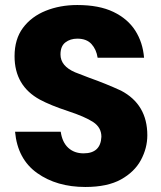

<svg xmlns="http://www.w3.org/2000/svg" viewBox="-20 -738 643 765"><path d="M320 7Q206 7 128 -48.5Q50 -104 40 -213H222Q228 -171 252 -149Q276 -127 313 -127Q381 -127 384 -193Q384 -230 351.5 -251.5Q319 -273 250.5 -295.5Q182 -318 139 -341Q38 -396 38 -514Q38 -582 71.5 -627Q105 -672 162 -695Q219 -718 288 -718Q375 -718 432 -690.5Q489 -663 519 -616Q549 -569 554 -508H369Q364 -541 344.5 -562.5Q325 -584 288 -584Q260 -584 240.5 -569Q221 -554 221 -521Q221 -475 279 -450L336 -428Q401 -405 462 -377Q567 -322 567 -199Q567 -148 541.5 -100.5Q516 -53 462 -23Q408 7 320 7Z"/></svg>

Font: Ulagadi Sans
Style: Bold
Weight: 700
Designer: Ninad Kale (Devanagari), Jonny Pinhorn (Latin)
Foundry: Indian Type Foundry
Version: Version 3.01;March 29, 2020;FontCreator 12.0.0.2522 64-bit; 